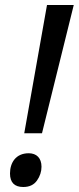

<svg xmlns="http://www.w3.org/2000/svg" viewBox="-20 -734 315 768"><path d="M148 -201 275 -714H168L77 -201ZM73 14C98 14 116 5 128 -12C140 -29 146 -48 146 -67C146 -102 126 -121 95 -121C43 -121 20 -83 20 -40C20 -4 38 14 73 14Z"/></svg>

Font: BC Sans
Style: Italic
Weight: 400
Italic angle: -12°
Designer: Monotype Design Team
Designer: Province of B.C.
Foundry: Monotype Imaging Inc.
Version: Version 2.000;GOOG;noto-source:20170915:90ef993387c0